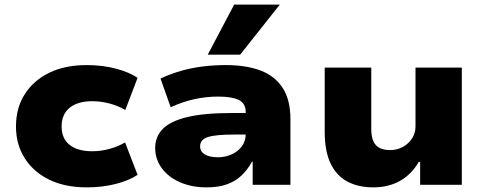

<svg xmlns="http://www.w3.org/2000/svg" viewBox="-20 -798 2089 829"><path d="M354 11Q261 11 193 -22Q125 -55 87 -114.5Q49 -174 49 -252Q49 -332 87 -391.5Q125 -451 193 -484Q261 -517 354 -517Q423 -517 481 -501.5Q539 -486 574 -462L521 -323Q491 -341 453.5 -351Q416 -361 379 -361Q315 -361 280.5 -332.5Q246 -304 246 -252Q246 -200 280.5 -172.5Q315 -145 378 -145Q416 -145 452.5 -155Q489 -165 520 -183L574 -43Q538 -19 480.5 -4Q423 11 354 11Z M871 11Q808 11 757.5 -11Q707 -33 678.5 -72Q650 -111 650 -159Q650 -208 683 -241.5Q716 -275 788.5 -292.5Q861 -310 980 -310H1065V-217H991Q952 -217 924 -214.5Q896 -212 878.5 -206.5Q861 -201 852.5 -191Q844 -181 844 -166Q844 -144 864 -131.5Q884 -119 921 -119Q953 -119 980.5 -131.5Q1008 -144 1024.5 -166.5Q1041 -189 1041 -220V-313Q1041 -352 1011 -366.5Q981 -381 921 -381Q873 -381 822.5 -370.5Q772 -360 717 -335L673 -459Q716 -479 761.5 -492Q807 -505 855.5 -511Q904 -517 955 -517Q1043 -517 1105 -493.5Q1167 -470 1200.5 -418.5Q1234 -367 1234 -283V0H1071V-100H1068Q1049 -65 1022.5 -40Q996 -15 959.5 -2Q923 11 871 11ZM877 -562 991 -778H1188L1017 -562Z M1592 11Q1527 11 1480 -14Q1433 -39 1407.5 -92Q1382 -145 1382 -229V-506H1583V-241Q1583 -209 1592 -188.5Q1601 -168 1619.5 -159Q1638 -150 1664 -150Q1695 -150 1720 -164Q1745 -178 1759.5 -201Q1774 -224 1774 -251V-506H1974V0H1794V-99H1788Q1757 -45 1707 -17Q1657 11 1592 11Z"/></svg>

Font: Nunito Sans 7pt SemiExpanded Black
Style: Regular
Weight: 900
Width: 6
Designer: Vernon Adams
Foundry: Vernon Adams
Version: Version 3.101;gftools[0.9.27]